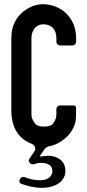

<svg xmlns="http://www.w3.org/2000/svg" viewBox="-20 -693 417 916"><path d="M175 84C203 84 230 93 230 123C230 149 206 167 173 167C143 167 121 161 97 152C89 149 79 153 75 161V162C70 171 73 181 82 184C112 195 145 203 179 203C244 203 292 173 292 122C292 74 253 50 209 50H208L179 53L174 54C171 54 170 52 171 50L195 15C198 12 208 6 212 5C255 0 300 -36 316 -60C341 -99 343 -110 343 -168V-179C343 -185 338 -190 332 -190H266C257 -190 249 -182 249 -173V-156C249 -130 248 -127 235 -106C228 -94 212 -89 189 -89C167 -89 152 -95 144 -108C129 -131 130 -137 130 -155V-512C130 -544 148 -577 188 -577C225 -577 249 -552 249 -512V-494C249 -484 257 -476 267 -476H325C335 -476 343 -484 343 -494V-512C343 -609 271 -673 183 -673C159 -673 137 -666 115 -654C64 -625 34 -577 34 -512V-168C34 -80 72 -29 133 -6C145 -1 153 16 146 26L120 65C113 74 120 82 126 88C130 90 136 92 140 91C152 87 161 84 175 84Z"/></svg>

Font: DIN Rundschrift
Style: Eng
Weight: 400
Width: 3
Version: Version 1.027